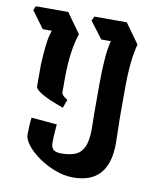

<svg xmlns="http://www.w3.org/2000/svg" viewBox="-83 -697 606 746"><g transform="rotate(10 219.5 -324.0)"><path d="M256 -9Q221 -9 185 -22.5Q149 -36 119 -57Q89 -78 71 -101Q53 -124 53 -143Q53 -160 54 -177.5Q55 -195 57 -210L158 -201Q157 -182 155.5 -168Q154 -154 154 -128Q154 -109 163.5 -101Q173 -93 194 -93Q227 -93 249.5 -102Q272 -111 283.5 -136Q295 -161 295 -209Q295 -225 294.5 -238Q294 -251 294 -265V-389Q294 -437 297.5 -483Q301 -529 309 -556H271L221 -622L229 -639H357L413 -561Q395 -497 395 -384V-262Q395 -246 396 -222Q397 -198 397 -168Q397 -9 256 -9ZM170 -269Q57 -309 57 -334V-421Q59 -461 63 -497Q67 -533 76 -556H40L-9 -623L-2 -639H126L182 -561Q171 -530 164.5 -485Q158 -440 158 -384V-328Q158 -316 182 -302Z"/></g></svg>

Font: Jaini
Style: Regular
Weight: 400
Designer: Maithili Shingre, Girish Dalvi (Devanagari), Taresh Vohra (Latin)
Foundry: Ek Type
Version: Version 2.000; ttfautohint (v1.8.4.7-5d5b)